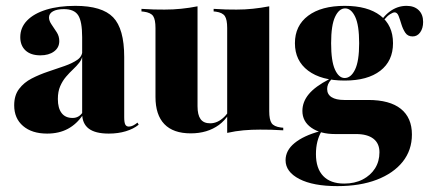

<svg xmlns="http://www.w3.org/2000/svg" viewBox="-20 -450 1482 663"><path d="M263.7 -209.7V-321.8Q263.7 -375.8 250 -397.2Q236.3 -418.5 200.8 -418.5Q176.6 -418.5 162.9 -410.9Q149.2 -403.2 149.2 -389.5Q149.2 -378.2 158.1 -365.3Q166.9 -352.4 175.8 -338.7Q184.7 -325 184.7 -308.1Q184.7 -285.5 166.5 -272.2Q148.4 -258.9 119.4 -258.9Q86.3 -258.9 68.1 -275.8Q50 -292.7 50 -321.8Q50 -354.8 73.4 -379Q96.8 -403.2 139.5 -416.5Q182.3 -429.8 240.3 -429.8Q332.3 -429.8 370.6 -390.3Q408.9 -350.8 408.9 -253.2V-209.7ZM142.7 11.3Q90.3 11.3 59.7 -14.9Q29 -41.1 29 -86.3Q29 -121 46 -143.1Q62.9 -165.3 89.5 -179Q116.1 -192.7 146.4 -202.8Q176.6 -212.9 203.2 -222.2Q229.8 -231.5 247.2 -243.5Q264.5 -255.6 264.5 -275.8L265.3 -260.5Q262.9 -245.2 253.6 -233.5Q244.4 -221.8 232.3 -210.5Q220.2 -199.2 208.1 -185.1Q196 -171 187.9 -152.4Q179.8 -133.9 179.8 -108.1Q179.8 -76.6 192.7 -59.7Q205.6 -42.7 230.6 -42.7Q241.9 -42.7 250.4 -47.6Q258.9 -52.4 266.1 -62.9V-53.2Q245.2 -21.8 214.5 -5.2Q183.9 11.3 142.7 11.3ZM408.9 -45.2Q408.9 -27.4 412.5 -20.2Q416.1 -12.9 425 -12.9Q432.3 -12.9 439.5 -16.5Q446.8 -20.2 454.8 -26.6L458.9 -19.4Q441.1 -4.8 414.5 3.2Q387.9 11.3 355.6 11.3Q308.9 11.3 286.3 -6Q263.7 -23.4 263.7 -58.1V-209.7H408.9Z M662.1 -419.4V-209.7H516.9V-353.2Q516.9 -382.3 508.9 -394.4Q500.8 -406.5 476.6 -409.7L468.5 -410.5V-419.4Q492.7 -417.7 511.3 -417.3Q529.8 -416.9 548.4 -416.9Q578.2 -416.9 606 -419.8Q633.9 -422.6 662.1 -428.2ZM662.1 -209.7V-83.1Q662.1 -53.2 672.6 -38.7Q683.1 -24.2 705.6 -24.2Q731.5 -24.2 754 -46Q776.6 -67.7 794.4 -116.1L797.6 -113.7Q775.8 -47.6 735.9 -18.5Q696 10.5 638.7 10.5Q578.2 10.5 547.6 -21.4Q516.9 -53.2 516.9 -115.3V-209.7ZM764.5 0V-209.7H909.7V-66.1Q909.7 -37.1 917.7 -25Q925.8 -12.9 950 -9.7L958.1 -8.9V0Q934.7 -1.6 916.1 -2Q897.6 -2.4 878.2 -2.4Q848.4 -2.4 821 0Q793.5 2.4 764.5 8.9ZM909.7 -419.4V-209.7H764.5V-353.2Q764.5 -382.3 756.5 -394.4Q748.4 -406.5 725.8 -409.7L717.7 -410.5V-419.4Q741.9 -417.7 760.5 -417.3Q779 -416.9 796.8 -416.9Q825.8 -416.9 853.2 -419.8Q880.6 -422.6 909.7 -428.2Z M1145.2 192.7Q1061.3 192.7 1013.7 168.1Q966.1 143.5 966.1 103.2Q966.1 69.4 997.2 44Q1028.2 18.5 1084.7 3.2L1089.5 4.8Q1080.6 20.2 1075.8 39.5Q1071 58.9 1071 82.3Q1071 131.5 1096 157.7Q1121 183.9 1168.5 183.9Q1204.8 183.9 1232.3 169.8Q1259.7 155.6 1275 131.5Q1290.3 107.3 1290.3 75.8Q1290.3 45.2 1269.4 29Q1248.4 12.9 1209.7 12.9H1137.1Q1086.3 12.9 1055.2 -8.9Q1024.2 -30.6 1024.2 -66.9Q1024.2 -98.4 1046.4 -125Q1068.5 -151.6 1116.9 -176.6L1124.2 -175.8Q1116.1 -166.9 1112.9 -158.9Q1109.7 -150.8 1109.7 -142.7Q1109.7 -124.2 1125 -114.5Q1140.3 -104.8 1168.5 -104.8H1251.6Q1325.8 -104.8 1364.1 -74.2Q1402.4 -43.5 1402.4 14.5Q1402.4 68.5 1370.6 108.5Q1338.7 148.4 1281 170.6Q1223.4 192.7 1145.2 192.7ZM1170.2 -171.8Q1089.5 -171.8 1044 -206Q998.4 -240.3 998.4 -300.8Q998.4 -361.3 1044 -395.6Q1089.5 -429.8 1170.2 -429.8Q1249.2 -429.8 1293.1 -396.4Q1337.1 -362.9 1337.1 -300.8Q1337.1 -239.5 1293.1 -205.6Q1249.2 -171.8 1170.2 -171.8ZM1170.2 -180.6Q1191.9 -180.6 1206 -209.7Q1220.2 -238.7 1220.2 -300.8Q1220.2 -362.9 1206.5 -391.9Q1192.7 -421 1171.8 -421Q1150.8 -421 1137.1 -391.9Q1123.4 -362.9 1123.4 -300.8Q1123.4 -238.7 1136.7 -209.7Q1150 -180.6 1170.2 -180.6ZM1404.8 -324.2Q1387.9 -324.2 1379.4 -337.1Q1371 -350 1366.1 -366.1Q1361.3 -382.3 1356.5 -394.8Q1351.6 -407.3 1342.7 -407.3Q1337.1 -407.3 1327.4 -401.2Q1317.7 -395.2 1307.7 -383.1Q1297.6 -371 1289.5 -350.8L1285.5 -358.1Q1299.2 -390.3 1325.8 -410.1Q1352.4 -429.8 1383.9 -429.8Q1410.5 -429.8 1425.8 -414.9Q1441.1 -400 1441.1 -374.2Q1441.1 -352.4 1431 -338.3Q1421 -324.2 1404.8 -324.2Z"/></svg>

Font: Playfair 144pt SemiCondensed Black
Style: Regular
Weight: 900
Width: 4
Designer: Claus Eggers Sørensen
Foundry: Claus Eggers Sørensen
Version: Version 2.203